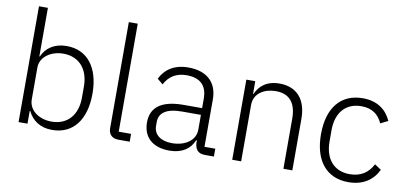

<svg xmlns="http://www.w3.org/2000/svg" viewBox="-70 -968 2564 1208"><g transform="rotate(10 1212.0 -364.0)"><path d="M93 0H150V-82H153C181 -25 231 12 309 12C440 12 520 -87 520 -256C520 -425 440 -524 309 -524C231 -524 178 -487 153 -430H150V-740H93ZM296 -39C217 -39 150 -84 150 -156V-359C150 -426 217 -473 296 -473C398 -473 459 -402 459 -292V-220C459 -110 398 -39 296 -39Z M803 0V-50H724V-740H667V-62C667 -25 689 0 730 0Z M1341 0V-50H1272V-353C1272 -461 1205 -524 1086 -524C993 -524 936 -480 908 -421L944 -391C972 -444 1016 -474 1084 -474C1171 -474 1215 -431 1215 -347V-287H1097C949 -287 889 -230 889 -139C889 -44 951 12 1058 12C1138 12 1190 -24 1213 -81H1218V-63C1221 -25 1239 0 1283 0ZM1066 -37C996 -37 949 -69 949 -128V-152C949 -209 993 -244 1095 -244H1215V-149C1215 -80 1149 -37 1066 -37Z M1515 0V-360C1515 -436 1582 -473 1654 -473C1739 -473 1785 -423 1785 -319V0H1842V-329C1842 -454 1778 -524 1669 -524C1587 -524 1541 -484 1518 -431H1515V-512H1458V0Z M2201 12C2295 12 2357 -32 2390 -100L2348 -128C2319 -71 2271 -39 2201 -39C2097 -39 2041 -112 2041 -220V-292C2041 -400 2097 -473 2201 -473C2268 -473 2311 -442 2335 -387L2383 -411C2353 -478 2295 -524 2201 -524C2061 -524 1980 -425 1980 -256C1980 -87 2061 12 2201 12Z"/></g></svg>

Font: IBM Plex Arabic Light
Style: Regular
Weight: 300
Designer: Mike Abbink, Paul van der Laan, Pieter van Rosmalen, Wael Morcos, Khajak Apelian
Foundry: Bold Monday
Version: Version 1.0